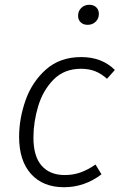

<svg xmlns="http://www.w3.org/2000/svg" viewBox="-20 -773 507 804"><path d="M461 -480 428 -443Q405 -464 379 -474.5Q353 -485 319 -485Q249 -485 204.5 -440Q160 -395 140 -328.5Q120 -262 120 -197Q120 -118 154.5 -79Q189 -40 251 -40Q287 -40 317.5 -51Q348 -62 380 -84L405 -43Q334 11 248 11Q160 11 110 -44.5Q60 -100 60 -200Q60 -276 87 -353Q114 -430 172.5 -482Q231 -534 320 -534Q407 -534 461 -480ZM307 -707Q307 -727 320.5 -740Q334 -753 354 -753Q372 -753 383 -742.5Q394 -732 394 -715Q394 -695 380.5 -682Q367 -669 347 -669Q329 -669 318 -679.5Q307 -690 307 -707Z"/></svg>

Font: FiraGO Light
Style: Italic
Weight: 300
Italic angle: -8°
Designer: bBox Type GmbH
Foundry: bBox Type GmbH
Version: Version 1.001